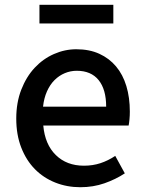

<svg xmlns="http://www.w3.org/2000/svg" viewBox="-20 -770 605 803"><path d="M316 13Q260 13 211 -6.5Q162 -26 126 -62.5Q90 -99 69 -152.5Q48 -206 48 -274Q48 -341 69 -395Q90 -449 125 -486.5Q160 -524 205.5 -544Q251 -564 299 -564Q354 -564 395.5 -545Q437 -526 465.5 -492Q494 -458 508.5 -410Q523 -362 523 -303Q523 -286 521.5 -270.5Q520 -255 518 -245H161Q168 -166 213.5 -121.5Q259 -77 331 -77Q368 -77 400 -87.5Q432 -98 462 -118L502 -45Q464 -20 417 -3.5Q370 13 316 13ZM424 -324Q424 -396 392.5 -435Q361 -474 301 -474Q275 -474 251 -464Q227 -454 208 -435Q189 -416 176.5 -388Q164 -360 160 -324ZM145 -750H454V-672H145Z"/></svg>

Font: Kinto Sans Med
Style: Regular
Weight: 500
Designer: Authors: Ryoko NISHIZUKA  (kana & ideographs); Paul D. Hunt (Latin, Greek & Cyrillic); Wenlong ZHANG  (bopomofo); Sandol
Foundry: Adobe Systems Incorporated, ookami Inc.
Version: Version 0.001